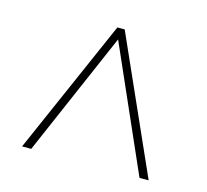

<svg xmlns="http://www.w3.org/2000/svg" viewBox="-73 -797 656 608"><g transform="rotate(15 255.0 -493.0)"><path d="M241 -714 47 -272H77L253 -678L432 -272H462L265 -714Z"/></g></svg>

Font: Noto Serif Sinhala SemiCondensed Thin
Style: Regular
Weight: 100
Width: 4
Designer: Jelle Bosma - Monotype Design Team
Foundry: Monotype Imaging Inc.
Version: Version 2.007